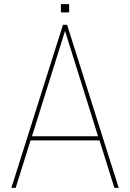

<svg xmlns="http://www.w3.org/2000/svg" viewBox="-20 -910 630 930"><path d="M315 -850ZM315 -850H275V-890H315ZM555 0H534L462 -230H128L56 0H35L285 -790H305ZM455 -250 295 -760 135 -250Z"/></svg>

Font: Tanohe Sans Thin
Style: Regular
Weight: 100
Designer: Village Type and Design LLC & Cristiano Sobral
Foundry: Cooper Hewitt Smithsonian Design Museum
Version: Version 1.00;September 29, 2021;FontCreator 13.0.0.2655 64-b